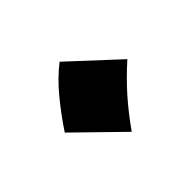

<svg xmlns="http://www.w3.org/2000/svg" viewBox="-63 -561 525 525"><g transform="rotate(45 200.0 -298.5)"><path d="M210 -167Q169 -194 130 -226Q91 -258 63 -294L189 -430Q224 -391 259 -360Q294 -329 338 -298Z"/></g></svg>

Font: Marhey Light SemiBold
Style: Regular
Weight: 600
Version: Version 1.000